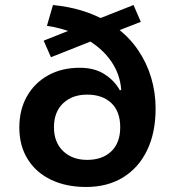

<svg xmlns="http://www.w3.org/2000/svg" viewBox="-20 -735 686 765"><path d="M323 10Q244 10 184 -18.5Q124 -47 90.5 -100.5Q57 -154 57 -227Q57 -298 87.5 -351.5Q118 -405 172 -435Q226 -465 298 -465Q357 -465 397 -439Q437 -413 457 -376H463Q459 -438 423.5 -490Q388 -542 326 -578L357 -576L183 -507L154 -573L275 -621L274 -603Q250 -613 223 -620.5Q196 -628 167 -632L191 -715Q252 -709 303.5 -693.5Q355 -678 398 -654L365 -657L512 -715L541 -648L441 -609L444 -625Q496 -586 530.5 -535Q565 -484 582.5 -425Q600 -366 600 -303Q600 -206 566 -136Q532 -66 470 -28Q408 10 323 10ZM327 -98Q388 -98 423.5 -132Q459 -166 459 -228Q459 -291 423.5 -324.5Q388 -358 327 -358Q268 -358 231.5 -323.5Q195 -289 195 -228Q195 -168 231.5 -133Q268 -98 327 -98Z"/></svg>

Font: Nunito Sans 6pt
Style: Bold
Weight: 700
Version: Version 3.101;gftools[0.9.27]